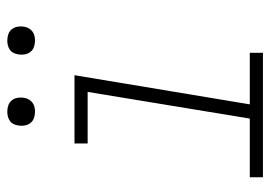

<svg xmlns="http://www.w3.org/2000/svg" viewBox="-130 -630 759 540"><g transform="rotate(-90 250.0 -359.5)"><path d="M22 0V-37H187L262 -493H117V-530H309L227 -37H372V0ZM406 -641Q397 -641 388.5 -644Q380 -647 374.5 -654Q369 -661 367.5 -670.5Q366 -680 368 -690Q369 -696 372 -702Q375 -708 381 -712Q387 -716 393.5 -717.5Q400 -719 406 -719Q416 -719 424.5 -716Q433 -713 438.5 -706Q444 -699 445.5 -689.5Q447 -680 445 -670Q444 -664 440.5 -658Q437 -652 431.5 -648Q426 -644 419.5 -642.5Q413 -641 406 -641ZM206 -641Q197 -641 188.5 -644Q180 -647 174.5 -654Q169 -661 167.5 -670.5Q166 -680 168 -690Q169 -696 172 -702Q175 -708 181 -712Q187 -716 193.5 -717.5Q200 -719 206 -719Q216 -719 224.5 -716Q233 -713 238.5 -706Q244 -699 245.5 -689.5Q247 -680 245 -670Q244 -664 240.5 -658Q237 -652 231.5 -648Q226 -644 219.5 -642.5Q213 -641 206 -641Z"/></g></svg>

Font: Iosevka Curly Slab XLtObl
Style: Regular
Weight: 200
Italic angle: -9°
Monospace: yes
Designer: Belleve Invis
Foundry: Belleve Invis
Version: Version 11.1.0; ttfautohint (v1.8.3)